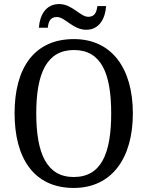

<svg xmlns="http://www.w3.org/2000/svg" viewBox="-20 -918 729 948"><path d="M406 -771C471 -771 500 -828 504 -888H461C457 -861 450 -835 416 -835C376 -835 337 -898 272 -898C205 -898 176 -841 172 -781H216C219 -808 226 -834 261 -834C301 -834 340 -771 406 -771ZM344 10C532 10 636 -137 636 -358C636 -580 532 -725 345 -725C147 -725 52 -580 52 -359C52 -137 147 10 344 10ZM344 -44C211 -44 159 -160 159 -358C159 -556 211 -671 345 -671C480 -671 529 -556 529 -358C529 -160 480 -44 344 -44Z"/></svg>

Font: Noto Serif Ethiopic SmCn
Style: Regular
Weight: 400
Width: 4
Designer: Monotype Design Team
Foundry: Monotype Imaging Inc.
Version: Version 2.102